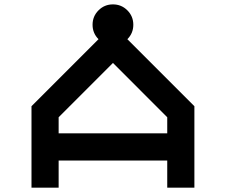

<svg xmlns="http://www.w3.org/2000/svg" viewBox="-20 -864 1040 884"><path d="M750 -250V-324.2L500 -574.2L250 -324.2V-250ZM566.4 -683.6 875 -375V0H750V-125H250V0H125V-375L433.6 -683.6Q406.2 -710.9 406.2 -750Q406.2 -789.1 433.6 -816.4Q460.9 -843.8 500 -843.8Q539.1 -843.8 566.4 -816.4Q593.8 -789.1 593.8 -750Q593.8 -710.9 566.4 -683.6Z"/></svg>

Font: Xanmono
Style: Regular
Weight: 400
Designer: GGBotNet
Foundry: GGBotNet
Version: 1.00